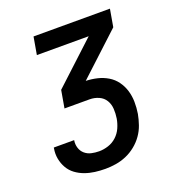

<svg xmlns="http://www.w3.org/2000/svg" viewBox="-133 -841 866 947"><g transform="rotate(-20 300.0 -367.5)"><path d="M260 0Q232 0 205 -3.5Q178 -7 153 -16Q128 -25 107 -40.5Q86 -56 73 -78.5Q60 -101 55 -127.5Q50 -154 55 -182Q55 -183 55 -184Q55 -185 56 -186H163Q162 -185 162 -184.5Q162 -184 162 -184Q159 -164 165 -145Q171 -126 185.5 -113.5Q200 -101 219.5 -96.5Q239 -92 260 -92Q284 -92 308.5 -100Q333 -108 352 -125.5Q371 -143 381.5 -166.5Q392 -190 396 -214Q400 -239 398.5 -264Q397 -289 385 -309Q373 -329 350.5 -339Q328 -349 303 -349H171L187 -441L405 -643H133L149 -735H550L534 -643L316 -441Q347 -440 376 -433Q405 -426 430 -411Q455 -396 472 -372.5Q489 -349 497.5 -321Q506 -293 506.5 -262Q507 -231 502 -200Q497 -173 487.5 -145.5Q478 -118 461 -94Q444 -70 420.5 -51Q397 -32 370 -20.5Q343 -9 315 -4.5Q287 0 260 0Z"/></g></svg>

Font: Iosevka Curly SmBdEx
Style: Italic
Weight: 600
Width: 7
Italic angle: -9°
Monospace: yes
Designer: Belleve Invis
Foundry: Belleve Invis
Version: Version 11.1.0; ttfautohint (v1.8.3)